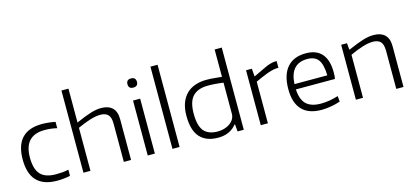

<svg xmlns="http://www.w3.org/2000/svg" viewBox="-66 -1311 3934 1823"><g transform="rotate(-15 1901.5 -399.0)"><path d="M318 9Q53 9 53 -269Q53 -549 318 -549Q348 -549 384 -545Q420 -541 447 -535V-473Q388 -487 326 -487Q124 -487 124 -270Q124 -156 171.5 -104.5Q219 -53 324 -53Q359 -53 387 -55.5Q415 -58 447 -65V-5Q424 1 388.5 5Q353 9 318 9Z M578 -808H647V-475Q692 -495 727.5 -509Q763 -523 792.5 -532Q822 -541 847.5 -545.5Q873 -550 897 -550Q968 -550 1007 -513.5Q1046 -477 1046 -401V0H975V-375Q975 -438 950 -464Q925 -490 874 -490Q830 -490 772 -472Q714 -454 647 -423V0H578Z M1245 -658Q1199 -658 1199 -703Q1199 -748 1245 -748Q1292 -748 1292 -703Q1292 -658 1245 -658ZM1210 -540H1280V0H1210Z M1453 -808H1523V0H1453Z M1901 10Q1785 10 1723.5 -57Q1662 -124 1662 -268Q1662 -341 1682 -394Q1702 -447 1737.5 -481.5Q1773 -516 1823 -533Q1873 -550 1933 -550Q1978 -550 2016.5 -545.5Q2055 -541 2084 -539V-808H2154V0H2093L2087 -70H2081Q2051 -31 2006 -10.5Q1961 10 1901 10ZM1913 -48Q1946 -48 1977 -57Q2008 -66 2032 -83Q2056 -100 2070 -124Q2084 -148 2084 -178V-482Q2056 -486 2016.5 -489.5Q1977 -493 1932 -493Q1836 -493 1785 -441.5Q1734 -390 1734 -270Q1734 -150 1777.5 -99Q1821 -48 1913 -48Z M2321 -540H2378L2384 -464H2388Q2460 -499 2509 -521.5Q2558 -544 2600 -549H2624V-483H2601Q2555 -478 2501.5 -457Q2448 -436 2391 -409V0H2321Z M2918 9Q2791 9 2726.5 -59Q2662 -127 2662 -262Q2662 -402 2725.5 -475.5Q2789 -549 2910 -549Q3014 -549 3067 -487.5Q3120 -426 3120 -307Q3120 -265 3115 -242H2731Q2736 -142 2783.5 -96Q2831 -50 2928 -50Q2968 -50 3010.5 -57Q3053 -64 3098 -78L3103 -23Q3061 -8 3011.5 0.5Q2962 9 2918 9ZM2909 -493Q2741 -493 2731 -294H3054Q3051 -401 3017.5 -447Q2984 -493 2909 -493Z M3256 -540H3313L3319 -476H3324Q3370 -496 3406 -510Q3442 -524 3471.5 -533Q3501 -542 3526.5 -546Q3552 -550 3576 -550Q3646 -550 3685 -513.5Q3724 -477 3724 -401V0H3653V-375Q3653 -438 3628 -464Q3603 -490 3552 -490Q3508 -490 3450 -472Q3392 -454 3326 -423V0H3256Z"/></g></svg>

Font: Encode Sans Wide
Style: Light
Weight: 300
Designer: Pablo Impallari, Andres Torresi
Foundry: Pablo Impallari, Andres Torresi
Version: Version 1.000; ttfautohint (v1.00) -l 8 -r 50 -G 200 -x 14 -